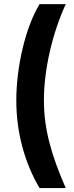

<svg xmlns="http://www.w3.org/2000/svg" viewBox="-20 -785 367 948"><path d="M60.5 -289.1C60.5 -133.8 100.1 16.1 175.3 143.6H304.7C232.9 -19.5 196.8 -149.4 196.8 -289.1C196.8 -446.3 240.7 -626 304.7 -764.6H175.3C107.4 -653.3 60.5 -459 60.5 -289.1Z"/></svg>

Font: Raveo Display Display SemiBold
Style: Regular
Weight: 600
Designer: Jakub Foglar, Rasmus Andersson (Inter)
Foundry: Jakubfoglar.com
Version: Version 1.100;Glyphs 3.2.3 (3260)